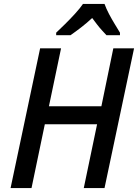

<svg xmlns="http://www.w3.org/2000/svg" viewBox="-20 -961 705 981"><path d="M34 0 185 -714H292L230 -418H498L559 -714H665L514 0H408L476 -326H209L141 0ZM267 -794Q285 -811 311.5 -837Q338 -863 363.5 -891Q389 -919 404 -941H514Q523 -916 537 -889.5Q551 -863 566 -838.5Q581 -814 593 -794V-781H524Q514 -792 501 -806Q488 -820 475.5 -836.5Q463 -853 451 -869Q423 -843 394.5 -821Q366 -799 340 -781H267Z"/></svg>

Font: Noto Sans Display Medium
Style: Italic
Weight: 500
Italic angle: -12°
Designer: Monotype Design Team
Foundry: Monotype Imaging Inc.
Version: Version 2.003